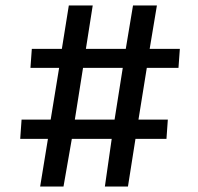

<svg xmlns="http://www.w3.org/2000/svg" viewBox="-20 -683 726 703"><path d="M127 0 155.5 -174.5H54L59 -245H165.5L196.5 -434.5H91.5L96.5 -504H206.5L232 -663H319.5L294.5 -504H440.5L467 -663H554.5L528 -504H638.5L633.5 -434.5H517.5L487 -245H594.5L589.5 -174.5H476L448.5 0H364L389 -174.5H243L212.5 0ZM254 -245H399.5L429.5 -434.5H284Z"/></svg>

Font: Merriweather Sans Italic
Style: Regular
Weight: 400
Italic angle: -7.5°
Designer: Eben Sorkin
Foundry: Eben Sorkin
Version: Version 1.008; ttfautohint (v1.7.19-72a1) -l 8 -r 50 -G 200 